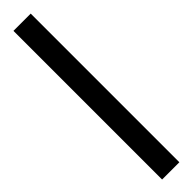

<svg xmlns="http://www.w3.org/2000/svg" viewBox="25 -127 450 450"><g transform="rotate(45 250.0 98.5)"><path d="M4.9 127V69.8H497.6V127Z"/></g></svg>

Font: Varta Medium
Style: Regular
Weight: 500
Designer: Joana Correia, Viktoriya Grabowska, Eben Sorkin
Foundry: Sorkin Type Co.
Version: Version 1.004